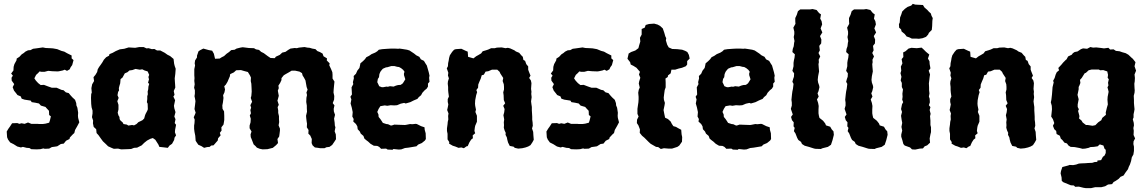

<svg xmlns="http://www.w3.org/2000/svg" viewBox="-20 -762 5980 1000"><path d="M70 1 51 -11 33 -20 22 -35 17 -47 15 -77 24 -92 32 -103 43 -120 70 -121 81 -117 92 -120 108 -117 126 -124 143 -117H176L184 -116H202L217 -118L236 -123L240 -135L245 -156L236 -163L235 -185L221 -200L217 -205L193 -212L183 -223L164 -227L145 -230L140 -238L108 -243L93 -248L88 -260L71 -267L65 -275L53 -290L46 -308L54 -324L41 -342L40 -357L47 -368L38 -379L50 -395L51 -414L55 -428L66 -448L67 -457L81 -466L93 -479L104 -486L112 -493L126 -500L139 -501L152 -508L168 -510L203 -515L218 -512L241 -511L256 -510L278 -506L300 -497L315 -493L329 -485L353 -473V-458L363 -449L356 -423L348 -412L343 -401L329 -393L317 -399L307 -395L288 -391L281 -390L253 -391L231 -393L212 -388H196L186 -390L179 -382L168 -372L159 -354L167 -342L179 -329L192 -319L209 -320L230 -312L250 -305H275L300 -294L311 -292L323 -281L338 -277L347 -266L357 -255L371 -242L377 -225L378 -213L383 -201L387 -175L386 -159L387 -148L393 -125L383 -106L371 -85L367 -69L360 -63L344 -46L342 -38L324 -29L312 -14L297 -12L278 0L265 2L250 4L236 12L213 13L206 11L190 15L170 16L143 15L133 9L119 8L99 3L89 6Z M663 14 642 15 611 16 595 12 573 13 563 9 543 0 532 -11 516 -26 505 -41 493 -58 483 -69 481 -89 468 -101 464 -120 465 -134 459 -152 462 -171V-186L457 -203L455 -221L454 -252L455 -272L458 -280L456 -303L460 -323L470 -340L467 -360L477 -372L486 -387L489 -401L496 -413L504 -424L513 -437L521 -451L533 -464L548 -472L550 -480L567 -487L583 -496L604 -505L627 -508L650 -515L684 -513L706 -517H728L743 -510L754 -511L771 -506L784 -507L798 -499H815L838 -487L852 -477L866 -470L884 -455L887 -430L890 -418L895 -404L893 -377L890 -354L891 -336L892 -322L893 -306L885 -288L889 -268L883 -259L892 -240L886 -211L888 -198L894 -178L888 -155L894 -141L890 -121L897 -112L892 -86L891 -73L897 -57L889 -45L887 -33L876 -13L863 -4L854 8L829 5L810 3L805 -9L789 -34L776 -43L763 -39L746 -30L731 -18L718 -5L694 7L678 8ZM648 -108 668 -111 678 -109 691 -116 701 -126 712 -131 722 -136 731 -145 735 -160 738 -168 747 -185 750 -193 749 -222 745 -230 747 -246V-261L750 -271L749 -285L752 -297L753 -311L757 -325L751 -331L756 -349L753 -361L757 -372L749 -390L733 -395L721 -401L708 -399L686 -403L669 -397L654 -395L644 -386L630 -380L624 -369L618 -358L608 -350L606 -328L602 -315L599 -303L600 -291L595 -283L592 -266L598 -252L591 -235L597 -216V-202V-192L593 -175L597 -161L602 -153L603 -142L606 -136L620 -123L623 -116L641 -113Z M1100 -456 1124 -457 1135 -464 1147 -470 1160 -482 1173 -491 1184 -501 1202 -503 1212 -509 1232 -514 1244 -516 1276 -512 1303 -511 1313 -505 1329 -502 1340 -492 1354 -485 1374 -470 1389 -460 1411 -459 1417 -467 1437 -476 1450 -488 1467 -492 1481 -502 1493 -509 1515 -512 1526 -511 1537 -514 1566 -517 1581 -514 1593 -513 1606 -509 1623 -506 1633 -496 1646 -491 1660 -483 1665 -469 1683 -458 1682 -447 1697 -432 1695 -422 1704 -403 1711 -386 1712 -373V-353L1722 -337L1720 -318L1718 -297L1717 -280L1721 -262L1720 -243L1713 -225L1722 -213L1718 -195L1719 -181L1725 -164L1720 -144L1723 -123L1724 -108L1727 -99L1723 -78L1729 -62L1730 -37L1721 -23L1710 -7L1696 3L1680 5L1670 10H1648L1636 8L1620 6L1608 -5L1603 -17L1604 -38L1596 -56L1586 -66L1587 -85L1578 -99L1579 -118L1577 -130L1575 -147L1574 -159L1579 -180L1578 -199V-212L1575 -231L1576 -253L1579 -267L1576 -280L1582 -295L1577 -309L1574 -326L1571 -343L1563 -358L1556 -369L1553 -381L1540 -389L1517 -394H1514H1499L1484 -385L1468 -376L1458 -370L1446 -355V-345L1439 -330L1430 -316L1432 -303L1427 -290L1432 -263L1427 -244L1425 -238L1432 -216L1426 -204L1429 -187V-174L1433 -157V-142L1434 -126L1431 -109L1438 -92V-82L1436 -65L1434 -51L1425 -38L1428 -17L1418 -6L1401 8L1385 12L1373 15L1348 16L1333 13L1318 7L1311 -1L1301 -10L1291 -36L1286 -48L1285 -62L1290 -77L1280 -94V-108L1285 -125L1286 -144L1281 -160L1287 -172L1284 -189L1288 -201L1284 -214L1293 -232L1286 -252L1289 -262L1291 -285L1290 -308L1289 -326L1286 -340L1287 -358L1282 -369L1271 -387L1252 -392L1235 -397L1210 -396L1198 -385L1179 -376L1177 -364L1173 -355L1165 -336L1156 -321L1148 -313L1152 -296L1149 -281L1142 -266L1144 -252L1141 -228L1138 -213L1139 -195L1147 -182L1148 -159V-137L1146 -124L1144 -113L1133 -99L1134 -82L1125 -70L1129 -57L1116 -42L1114 -30L1106 -21L1100 -14L1092 -5L1080 -4L1072 3L1059 4L1043 8L1029 -1L1013 -8L1004 -21L999 -29L997 -55L993 -75L991 -91V-108L993 -121L994 -139L989 -151L995 -165L999 -175L993 -194L996 -217L998 -235L996 -247L993 -261L995 -274V-292L991 -305L994 -323L992 -341L993 -355L992 -370V-385V-402L996 -421L994 -432L996 -447L1006 -463V-472L1014 -495L1023 -501L1039 -509L1068 -501L1085 -498L1094 -482Z M1999 17 1991 12 1965 13 1955 3 1945 -2 1927 -3 1910 -13 1897 -25 1890 -30 1878 -40 1873 -54 1859 -66 1854 -77 1843 -89 1841 -104 1834 -116 1820 -129 1822 -142 1815 -155 1817 -178 1812 -202 1806 -223 1810 -244 1805 -258 1813 -270 1812 -291 1811 -307 1820 -324 1818 -334 1823 -354 1822 -366 1834 -378 1841 -394 1852 -408 1855 -421 1857 -432 1871 -444 1881 -454 1888 -464 1902 -471 1915 -480 1934 -488 1945 -495 1953 -503 1971 -506 1999 -508 2019 -509H2034L2055 -508L2061 -509L2075 -507L2100 -503L2113 -499L2125 -491L2137 -483L2148 -474L2164 -466L2172 -453L2188 -445L2197 -430L2203 -421L2207 -407L2213 -386L2217 -368L2215 -357L2217 -336L2209 -327V-311L2202 -300L2192 -292L2180 -279L2173 -266L2161 -256L2154 -247L2135 -239L2117 -230L2093 -223L2085 -226L2067 -222L2048 -214L2033 -213L2015 -214L1997 -211L1984 -213L1961 -209L1952 -195L1945 -179L1951 -166L1952 -153L1961 -142L1969 -130L1974 -122L1992 -116L2001 -115L2016 -108L2022 -109L2034 -113L2059 -112L2089 -111L2096 -112L2116 -116L2127 -115L2145 -117L2151 -116L2173 -105L2191 -99L2192 -86L2197 -68L2198 -38L2193 -30L2177 -17L2158 -9L2149 0L2125 4L2107 7L2089 9L2070 16L2057 17L2029 14L2025 18ZM1968 -308H1977L1993 -311L2000 -310L2011 -313L2030 -311L2042 -316L2053 -319L2067 -320L2078 -328L2083 -336L2091 -349L2084 -371V-380L2087 -388L2080 -398L2069 -407L2058 -413L2049 -414L2034 -418H2018L1998 -412L1990 -411L1974 -404L1967 -396L1961 -388L1956 -376L1954 -360L1948 -351L1945 -334L1949 -326L1955 -313Z M2335 -492 2345 -503 2354 -506 2383 -508 2404 -498 2416 -493 2418 -466 2446 -458 2460 -469 2471 -475 2486 -484 2494 -495 2511 -500 2523 -504 2538 -511H2557L2568 -514L2593 -515L2613 -511L2625 -513L2637 -510L2659 -500L2667 -494L2684 -487L2695 -474L2703 -466L2706 -450L2715 -445L2721 -428L2731 -416V-399L2735 -388L2743 -368L2736 -356L2745 -343L2748 -329L2746 -299L2748 -284L2747 -273L2749 -256L2746 -234L2748 -218L2750 -205V-187L2751 -172L2752 -154V-139L2754 -124L2755 -107L2751 -93L2757 -75L2758 -58L2760 -34L2753 -21L2743 -6L2731 1L2717 6L2700 10L2679 12L2661 8L2655 2L2635 -2L2626 -20L2622 -35L2620 -46L2613 -60L2614 -70L2608 -83L2604 -97L2605 -110L2604 -125L2606 -140L2602 -162L2606 -177L2608 -194L2601 -211L2611 -224L2604 -241L2603 -266L2601 -281L2605 -296V-310L2604 -323L2598 -340L2601 -356L2586 -379L2582 -388L2570 -399H2542L2523 -391L2509 -389L2500 -373L2489 -370L2484 -353L2477 -337L2471 -322L2470 -305L2461 -293L2465 -282L2460 -266L2455 -240L2454 -222L2455 -211L2459 -191L2456 -179L2464 -159V-139V-128L2455 -107L2453 -97L2451 -80L2455 -68L2442 -57L2443 -42L2434 -35L2425 -21L2416 -1L2410 0L2396 10L2383 6L2368 8L2351 1L2338 -3L2319 -14L2320 -22L2311 -36V-65L2308 -80V-94L2311 -115L2312 -127L2315 -140L2314 -158L2316 -171L2309 -189L2312 -202L2315 -218L2312 -231V-246L2318 -259L2315 -281L2314 -293V-309L2312 -326L2313 -338L2318 -354L2313 -369L2315 -383L2307 -406L2313 -417L2314 -433L2317 -447L2319 -460L2323 -474Z M2881 1 2862 -11 2844 -20 2833 -35 2828 -47 2826 -77 2835 -92 2843 -103 2854 -120 2881 -121 2892 -117 2903 -120 2919 -117 2937 -124 2954 -117H2987L2995 -116H3013L3028 -118L3047 -123L3051 -135L3056 -156L3047 -163L3046 -185L3032 -200L3028 -205L3004 -212L2994 -223L2975 -227L2956 -230L2951 -238L2919 -243L2904 -248L2899 -260L2882 -267L2876 -275L2864 -290L2857 -308L2865 -324L2852 -342L2851 -357L2858 -368L2849 -379L2861 -395L2862 -414L2866 -428L2877 -448L2878 -457L2892 -466L2904 -479L2915 -486L2923 -493L2937 -500L2950 -501L2963 -508L2979 -510L3014 -515L3029 -512L3052 -511L3067 -510L3089 -506L3111 -497L3126 -493L3140 -485L3164 -473V-458L3174 -449L3167 -423L3159 -412L3154 -401L3140 -393L3128 -399L3118 -395L3099 -391L3092 -390L3064 -391L3042 -393L3023 -388H3007L2997 -390L2990 -382L2979 -372L2970 -354L2978 -342L2990 -329L3003 -319L3020 -320L3041 -312L3061 -305H3086L3111 -294L3122 -292L3134 -281L3149 -277L3158 -266L3168 -255L3182 -242L3188 -225L3189 -213L3194 -201L3198 -175L3197 -159L3198 -148L3204 -125L3194 -106L3182 -85L3178 -69L3171 -63L3155 -46L3153 -38L3135 -29L3123 -14L3108 -12L3089 0L3076 2L3061 4L3047 12L3024 13L3017 11L3001 15L2981 16L2954 15L2944 9L2930 8L2910 3L2900 6Z M3422 14 3408 4 3397 3 3369 -13 3359 -22 3355 -26 3336 -45 3324 -55 3312 -70 3313 -88 3305 -109 3297 -121 3298 -139 3306 -155 3300 -169V-195L3303 -216L3305 -229L3306 -245V-258L3304 -279L3307 -295L3312 -306L3307 -327L3309 -338L3315 -357L3308 -374L3313 -388L3295 -409L3279 -419L3265 -426L3262 -438L3248 -456L3253 -477L3254 -483L3267 -491L3289 -499L3305 -511L3309 -526L3315 -546L3313 -565L3322 -582V-611L3338 -618L3343 -632L3360 -637L3387 -639L3405 -634L3418 -627L3432 -614L3440 -591L3445 -573L3450 -563L3448 -552L3455 -529L3463 -515L3481 -507L3507 -506L3533 -503L3549 -497L3560 -491L3568 -476L3572 -457L3559 -444V-426L3552 -417L3532 -409L3515 -405L3496 -399H3477L3473 -380L3459 -369L3458 -361L3446 -353L3447 -333V-307L3442 -293L3439 -271L3437 -254L3438 -242L3443 -226L3441 -213L3436 -189L3440 -168L3444 -149L3459 -142L3473 -129L3479 -117L3487 -105L3501 -101L3511 -95L3528 -86L3530 -62L3533 -48L3532 -24L3518 -4L3508 3L3480 12H3462L3438 10Z M3797 17 3789 12 3763 13 3753 3 3743 -2 3725 -3 3708 -13 3695 -25 3688 -30 3676 -40 3671 -54 3657 -66 3652 -77 3641 -89 3639 -104 3632 -116 3618 -129 3620 -142 3613 -155 3615 -178 3610 -202 3604 -223 3608 -244 3603 -258 3611 -270 3610 -291 3609 -307 3618 -324 3616 -334 3621 -354 3620 -366 3632 -378 3639 -394 3650 -408 3653 -421 3655 -432 3669 -444 3679 -454 3686 -464 3700 -471 3713 -480 3732 -488 3743 -495 3751 -503 3769 -506 3797 -508 3817 -509H3832L3853 -508L3859 -509L3873 -507L3898 -503L3911 -499L3923 -491L3935 -483L3946 -474L3962 -466L3970 -453L3986 -445L3995 -430L4001 -421L4005 -407L4011 -386L4015 -368L4013 -357L4015 -336L4007 -327V-311L4000 -300L3990 -292L3978 -279L3971 -266L3959 -256L3952 -247L3933 -239L3915 -230L3891 -223L3883 -226L3865 -222L3846 -214L3831 -213L3813 -214L3795 -211L3782 -213L3759 -209L3750 -195L3743 -179L3749 -166L3750 -153L3759 -142L3767 -130L3772 -122L3790 -116L3799 -115L3814 -108L3820 -109L3832 -113L3857 -112L3887 -111L3894 -112L3914 -116L3925 -115L3943 -117L3949 -116L3971 -105L3989 -99L3990 -86L3995 -68L3996 -38L3991 -30L3975 -17L3956 -9L3947 0L3923 4L3905 7L3887 9L3868 16L3855 17L3827 14L3823 18ZM3766 -308H3775L3791 -311L3798 -310L3809 -313L3828 -311L3840 -316L3851 -319L3865 -320L3876 -328L3881 -336L3889 -349L3882 -371V-380L3885 -388L3878 -398L3867 -407L3856 -413L3847 -414L3832 -418H3816L3796 -412L3788 -411L3772 -404L3765 -396L3759 -388L3754 -376L3752 -360L3746 -351L3743 -334L3747 -326L3753 -313Z M4226 13 4218 11 4193 3 4171 -3 4157 -12 4152 -23 4138 -33 4132 -44 4123 -67 4115 -79 4119 -96 4113 -104 4114 -125 4105 -136 4100 -153 4109 -166 4099 -195 4104 -212V-228L4102 -242L4105 -271L4107 -286L4110 -300L4113 -325L4107 -336L4111 -351L4115 -362L4116 -380L4107 -393L4113 -417V-435L4115 -448L4118 -461L4120 -479L4107 -491L4109 -507L4114 -521L4116 -539L4118 -548L4114 -569L4117 -584V-597L4112 -618L4123 -638L4122 -652V-668L4130 -685L4136 -704L4148 -713H4170H4199L4212 -715L4233 -710L4246 -694L4256 -687L4252 -665L4259 -652L4262 -635L4254 -614L4263 -593L4251 -574L4258 -556L4257 -536L4247 -523L4250 -500L4243 -486L4252 -468L4244 -451L4245 -438L4243 -428L4244 -413L4246 -390L4241 -365L4239 -346L4241 -332L4246 -318L4248 -308L4243 -287L4238 -276L4244 -259L4235 -244L4241 -226L4244 -210L4243 -191V-172L4245 -160L4248 -148L4257 -141L4267 -133L4278 -119L4282 -109L4304 -102L4312 -88L4321 -78L4323 -60L4316 -32L4308 -8L4292 3L4264 10L4255 14Z M4506 13 4498 11 4473 3 4451 -3 4437 -12 4432 -23 4418 -33 4412 -44 4403 -67 4395 -79 4399 -96 4393 -104 4394 -125 4385 -136 4380 -153 4389 -166 4379 -195 4384 -212V-228L4382 -242L4385 -271L4387 -286L4390 -300L4393 -325L4387 -336L4391 -351L4395 -362L4396 -380L4387 -393L4393 -417V-435L4395 -448L4398 -461L4400 -479L4387 -491L4389 -507L4394 -521L4396 -539L4398 -548L4394 -569L4397 -584V-597L4392 -618L4403 -638L4402 -652V-668L4410 -685L4416 -704L4428 -713H4450H4479L4492 -715L4513 -710L4526 -694L4536 -687L4532 -665L4539 -652L4542 -635L4534 -614L4543 -593L4531 -574L4538 -556L4537 -536L4527 -523L4530 -500L4523 -486L4532 -468L4524 -451L4525 -438L4523 -428L4524 -413L4526 -390L4521 -365L4519 -346L4521 -332L4526 -318L4528 -308L4523 -287L4518 -276L4524 -259L4515 -244L4521 -226L4524 -210L4523 -191V-172L4525 -160L4528 -148L4537 -141L4547 -133L4558 -119L4562 -109L4584 -102L4592 -88L4601 -78L4603 -60L4596 -32L4588 -8L4572 3L4544 10L4535 14Z M4729 -561 4717 -567 4702 -572 4692 -585 4676 -598 4673 -609 4663 -618 4662 -636 4666 -645 4668 -671 4674 -686 4679 -702 4693 -716 4707 -726 4726 -733 4734 -742 4747 -738 4766 -737 4787 -736 4795 -723 4809 -711 4819 -700 4828 -692 4832 -679 4838 -668 4836 -653 4835 -626 4833 -606 4818 -591 4814 -582 4803 -570 4785 -563 4766 -560 4752 -561ZM4747 17 4730 16 4720 6 4692 -4 4685 -12 4680 -31 4674 -50V-61L4679 -82L4675 -101L4679 -122L4676 -138L4673 -159L4678 -179L4673 -194L4678 -219L4684 -230L4679 -243L4681 -258L4680 -274L4683 -296L4677 -309V-330L4671 -343L4675 -362L4670 -381L4674 -394L4672 -415L4680 -432L4676 -454L4685 -465L4684 -489L4696 -495L4712 -509L4727 -513L4755 -511L4780 -514L4790 -505L4803 -492L4820 -478L4813 -457L4821 -443L4822 -428L4826 -406L4817 -394L4824 -374L4822 -362L4820 -344L4818 -328L4819 -306V-292L4821 -275L4818 -259L4822 -248L4823 -229L4818 -214L4826 -204L4822 -189L4827 -169L4824 -157L4826 -134V-111L4829 -99V-74L4826 -62L4822 -41L4824 -19L4809 -5L4796 0L4787 11L4771 12Z M4952 -492 4962 -503 4971 -506 5000 -508 5021 -498 5033 -493 5035 -466 5063 -458 5077 -469 5088 -475 5103 -484 5111 -495 5128 -500 5140 -504 5155 -511H5174L5185 -514L5210 -515L5230 -511L5242 -513L5254 -510L5276 -500L5284 -494L5301 -487L5312 -474L5320 -466L5323 -450L5332 -445L5338 -428L5348 -416V-399L5352 -388L5360 -368L5353 -356L5362 -343L5365 -329L5363 -299L5365 -284L5364 -273L5366 -256L5363 -234L5365 -218L5367 -205V-187L5368 -172L5369 -154V-139L5371 -124L5372 -107L5368 -93L5374 -75L5375 -58L5377 -34L5370 -21L5360 -6L5348 1L5334 6L5317 10L5296 12L5278 8L5272 2L5252 -2L5243 -20L5239 -35L5237 -46L5230 -60L5231 -70L5225 -83L5221 -97L5222 -110L5221 -125L5223 -140L5219 -162L5223 -177L5225 -194L5218 -211L5228 -224L5221 -241L5220 -266L5218 -281L5222 -296V-310L5221 -323L5215 -340L5218 -356L5203 -379L5199 -388L5187 -399H5159L5140 -391L5126 -389L5117 -373L5106 -370L5101 -353L5094 -337L5088 -322L5087 -305L5078 -293L5082 -282L5077 -266L5072 -240L5071 -222L5072 -211L5076 -191L5073 -179L5081 -159V-139V-128L5072 -107L5070 -97L5068 -80L5072 -68L5059 -57L5060 -42L5051 -35L5042 -21L5033 -1L5027 0L5013 10L5000 6L4985 8L4968 1L4955 -3L4936 -14L4937 -22L4928 -36V-65L4925 -80V-94L4928 -115L4929 -127L4932 -140L4931 -158L4933 -171L4926 -189L4929 -202L4932 -218L4929 -231V-246L4935 -259L4932 -281L4931 -293V-309L4929 -326L4930 -338L4935 -354L4930 -369L4932 -383L4924 -406L4930 -417L4931 -433L4934 -447L4936 -460L4940 -474Z M5636 218 5623 216 5599 210 5580 211 5573 204 5557 203 5518 187 5510 180 5509 162 5504 141 5506 129 5513 108 5543 100 5551 97 5569 98 5585 95 5599 90 5611 89 5635 88 5646 87 5669 86 5681 82 5695 81 5696 74 5715 72 5724 55 5733 48 5739 35V18L5733 13L5727 -4L5708 -10L5697 0L5677 3L5659 4L5650 8L5632 12L5618 13L5603 9L5577 4L5556 3L5545 -4L5537 -15L5524 -19L5513 -33L5505 -40L5500 -55L5483 -64L5481 -80L5471 -89L5464 -107L5471 -121L5464 -141L5455 -155L5457 -173L5459 -193L5458 -211L5453 -229L5456 -243L5459 -269L5461 -294L5462 -308L5468 -333L5465 -341L5473 -356L5478 -373L5484 -386L5496 -396L5492 -408L5508 -425L5517 -436L5531 -450L5535 -453L5543 -468L5562 -477L5568 -485L5577 -491L5592 -494L5610 -506L5621 -510L5642 -508L5659 -517L5673 -514L5690 -515L5716 -512L5730 -510L5753 -513L5762 -504L5780 -505L5792 -497L5811 -495L5825 -490L5843 -485L5857 -477L5875 -460L5880 -456L5894 -438L5889 -417L5897 -394L5889 -374L5891 -356L5890 -338L5888 -326L5889 -303L5890 -292L5889 -279L5885 -263L5886 -241V-226L5887 -213L5889 -193L5887 -181L5884 -167V-150L5880 -141L5885 -122L5886 -109L5883 -95L5885 -81L5884 -59L5892 -41L5884 -26L5883 -12L5886 2V24L5883 43L5875 57L5871 77L5865 95L5859 107L5855 119L5841 138L5832 152L5816 159L5807 169L5791 180L5780 186L5772 197L5751 199L5736 208L5716 213H5684L5662 218ZM5670 -107 5685 -110 5700 -125 5716 -136 5721 -148 5740 -164 5739 -176 5745 -201 5750 -218 5748 -242 5749 -258 5751 -268 5754 -284 5751 -297 5748 -307 5753 -317 5751 -331 5755 -349 5749 -357 5751 -372 5747 -390 5726 -397 5710 -396 5703 -400H5689H5666L5650 -396L5636 -383L5629 -380L5619 -364L5614 -356L5605 -346L5607 -330L5602 -317L5598 -309V-297L5594 -277L5592 -268L5598 -245L5593 -218V-205L5599 -193L5595 -184L5599 -169L5602 -157L5600 -145L5613 -134L5619 -124L5636 -111H5645Z"/></svg>

Font: Winky Rough SemiBold
Style: Regular
Weight: 600
Designer: Simon Atzbach
Foundry: typofactur
Version: Version 1.206; ttfautohint (v1.8.4.7-5d5b)